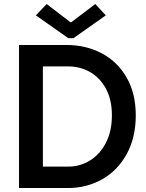

<svg xmlns="http://www.w3.org/2000/svg" viewBox="-20 -946 737 966"><path d="M75.7 -719.7H314.5Q411.6 -719.7 491 -678.2Q570.3 -636.7 616.7 -556.6Q663.1 -476.6 663.1 -365.7Q663.1 -252.9 616.9 -169.9Q570.8 -86.9 493.2 -43.5Q415.5 0 323.2 0H75.7ZM543 -365.7Q543 -444.8 512.5 -500.5Q481.9 -556.2 432.1 -584Q382.3 -611.8 325.2 -611.8H195.8V-107.9H325.2Q381.8 -107.9 431.6 -137.9Q481.4 -168 512.2 -226.3Q543 -284.7 543 -365.7ZM335 -833.5H337.9L459.5 -925.8L512.2 -868.7L349.6 -753.9H323.7L160.6 -868.7L214.8 -925.8Z"/></svg>

Font: Reddit Sans SemiBold
Style: Regular
Weight: 600
Designer: Stephen Hutchings
Foundry: Reddit
Version: Version 1.013